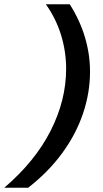

<svg xmlns="http://www.w3.org/2000/svg" viewBox="-62 -772 485 900"><path d="M265 -752Q313 -676 336.5 -596.5Q360 -517 360 -436Q360 -337 327 -239.5Q294 -142 229 -53.5Q164 35 70 108H-42Q102 -15 175 -158.5Q248 -302 248 -449Q248 -531 224 -608.5Q200 -686 153 -752Z"/></svg>

Font: Instrument Sans SemiCondensed SemiBold Italic
Style: Regular
Weight: 600
Width: 4
Italic angle: -13°
Designer: Rodrigo Fuenzalida
Foundry: fragTYPE
Version: Version 1.000; ttfautohint (v1.8.4.7-5d5b);gftools[0.9.28]